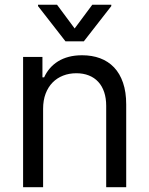

<svg xmlns="http://www.w3.org/2000/svg" viewBox="-20 -784 625 804"><path d="M160.5 0H76.7V-545.5H157.7V-460.2H164.8Q174.4 -481.2 188.9 -498Q203.5 -514.9 223.2 -527.2Q242.9 -539.4 267.9 -546Q293 -552.6 323.9 -552.6Q365.4 -552.6 399.3 -540Q433.2 -527.3 457.6 -501.8Q481.9 -476.2 495.2 -437.5Q508.5 -398.8 508.5 -346.6V0H424.7V-340.9Q424.7 -372.9 416.2 -398.3Q407.7 -423.7 391.5 -441.2Q375.4 -458.8 352.1 -468Q328.8 -477.3 299.7 -477.3Q269.5 -477.3 244.1 -467.3Q218.8 -457.4 200.1 -438.4Q181.5 -419.4 171 -391.7Q160.5 -364 160.5 -328.1ZM292.6 -664.8 366.5 -764.2H446V-758.5L331 -610.8H254.3L139.2 -758.5V-764.2H218.8Z"/></svg>

Font: Fast_Sans-Dotted
Style: Regular
Weight: 400
Version: Version 3.018